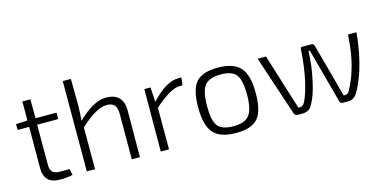

<svg xmlns="http://www.w3.org/2000/svg" viewBox="-70 -1064 2856 1439"><g transform="rotate(-15 1357.5 -344.0)"><path d="M192 -119Q192 -50 261 -50H341L351 -2Q308 8 252 8Q129 8 129 -114L130 -434H41L40 -479L130 -484V-631H192L193 -484H356L355 -434H192Z M527 -497Q526 -436 521 -376Q644 -497 741 -497Q874 -497 875 -362L873 0H810L811 -349Q811 -400 792 -421Q773 -442 731 -442Q653 -442 525 -324V0H461L462 -700H525Z M1320 -437H1297Q1229 -437 1099 -323V0H1035L1037 -484H1085L1092 -370Q1207 -497 1305 -497H1328Z M1784 -438Q1837 -378 1836 -239Q1836 -101 1787 -44Q1738 12 1618 12Q1496 12 1444 -46Q1391 -105 1391 -245Q1391 -383 1439 -440Q1489 -497 1610 -497Q1731 -497 1784 -438ZM1494 -399Q1458 -355 1458 -239Q1457 -126 1490 -84Q1523 -42 1611 -42Q1700 -42 1734 -86Q1770 -130 1770 -245Q1770 -358 1737 -401Q1704 -442 1618 -442Q1529 -442 1494 -399Z M2129 -51Q2154 -51 2168 -81Q2193 -130 2215 -224Q2239 -326 2248 -468Q2247 -486 2265 -484H2334Q2349 -484 2355 -468L2468 -51H2480Q2502 -51 2516 -79Q2557 -156 2575 -224Q2609 -330 2617 -484H2683Q2668 -321 2628 -197Q2591 -88 2558 -39Q2533 0 2491 0H2448Q2428 0 2424 -18L2310 -441H2299Q2297 -329 2269 -208Q2247 -106 2213 -48Q2191 0 2134 0H2095Q2077 0 2071 -18L1916 -484H1981L2116 -51Z"/></g></svg>

Font: Taylor Sans Light
Style: Regular
Weight: 300
Italic angle: -8°
Designer: Natanael Gama
Version: Version 1.001 September 8, 2015